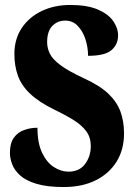

<svg xmlns="http://www.w3.org/2000/svg" viewBox="-20 -744 544 774"><path d="M237 10Q170 10 127 -3Q84 -16 61 -37Q38 -58 29 -82Q20 -106 20 -128Q20 -167 36 -189Q52 -211 77.5 -220Q103 -229 131 -229Q131 -167 150 -127.5Q169 -88 198 -70Q227 -52 256 -52Q300 -52 323 -83Q346 -114 346 -155Q346 -190 328 -214.5Q310 -239 277.5 -259.5Q245 -280 199 -302Q136 -333 101 -366.5Q66 -400 52 -439.5Q38 -479 38 -526Q38 -587 68 -631.5Q98 -676 149 -700Q200 -724 263 -724Q331 -724 373.5 -706Q416 -688 436 -659.5Q456 -631 456 -601Q456 -565 429.5 -542Q403 -519 335 -519Q335 -553 324.5 -585.5Q314 -618 293.5 -639.5Q273 -661 243 -661Q212 -661 191 -639.5Q170 -618 170 -574Q170 -550 181 -527.5Q192 -505 223.5 -481.5Q255 -458 317 -429Q381 -400 416 -367Q451 -334 465.5 -294.5Q480 -255 480 -206Q480 -141 450 -92.5Q420 -44 365.5 -17Q311 10 237 10Z"/></svg>

Font: Noto Serif Khmer ExtraCondensed Black
Style: Regular
Weight: 900
Width: 2
Designer: Danh Hong and the Monotype Design Team
Foundry: Monotype Imaging Inc.
Version: Version 2.004